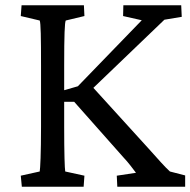

<svg xmlns="http://www.w3.org/2000/svg" viewBox="-20 -710 724 730"><path d="M426 0H684V-43L626 -58C607 -75 581 -105 545 -145L335 -376L605 -635L671 -646L669 -690H449L448 -649L519 -633L276 -382L224 -367V-460C224 -577 226 -625 230 -632L301 -649L299 -690H62L59 -649L131 -632C135 -623 136 -567 136 -460V-229C136 -125 133 -69 131 -58L59 -42L63 0H298L301 -42L228 -58C226 -69 224 -125 224 -229V-323H262L449 -112C469 -91 484 -70 497 -53L424 -42Z"/></svg>

Font: TPK Tissa Web Quiz
Style: Regular
Weight: 400
Designer: Jacques Le Bailly, Suppakit Chalermlarp | Katatrad Co.,Ltd.
Foundry: Jacques Le Bailly, Cadson Demak Co.,Ltd.
Version: Version 5.000;Glyphs 3.1.2 (3151)